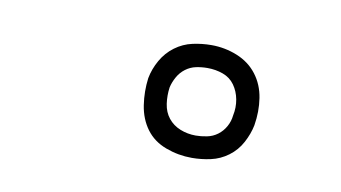

<svg xmlns="http://www.w3.org/2000/svg" viewBox="-36 -820 572 322"><g transform="rotate(10 250.0 -659.0)"><path d="M303 -563Q280 -563 258.5 -571Q237 -579 224.5 -596Q212 -613 208.5 -636Q205 -659 208 -682Q211 -698 219.5 -713Q228 -728 241.5 -738Q255 -748 271 -751.5Q287 -755 303 -755Q326 -755 347 -746.5Q368 -738 381 -721Q394 -704 397.5 -681.5Q401 -659 397 -635Q394 -620 386 -605Q378 -590 364.5 -580Q351 -570 335 -566.5Q319 -563 303 -563ZM303 -601Q312 -601 322 -603Q332 -605 340 -611Q348 -617 353 -626Q358 -635 359 -645Q362 -659 359.5 -672.5Q357 -686 349.5 -696.5Q342 -707 329.5 -711.5Q317 -716 303 -716Q293 -716 283.5 -714Q274 -712 266 -706Q258 -700 253 -691Q248 -682 246 -673Q244 -659 246 -645Q248 -631 256 -621Q264 -611 276.5 -606Q289 -601 303 -601Z"/></g></svg>

Font: Iosevka SS04 Extralight
Style: Italic
Weight: 200
Italic angle: -9°
Monospace: yes
Designer: Belleve Invis
Foundry: Belleve Invis
Version: Version 19.0.0; ttfautohint (v1.8.4)